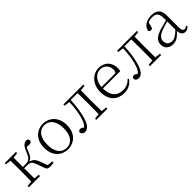

<svg xmlns="http://www.w3.org/2000/svg" viewBox="283 -1681 2854 2854"><g transform="rotate(-45 1710.0 -254.0)"><path d="M414 -40C427 -2 443 8 499 8C517 8 543 4 564 0V-26L476 -35L433 -151C406 -223 375 -252 317 -264C360 -279 390 -311 415 -381C426 -412 436 -432 448 -448C462 -445 477 -443 497 -443C531 -443 549 -458 549 -483C549 -504 536 -516 512 -522C452 -514 422 -482 388 -392C353 -298 316 -277 255 -277H195L197 -472L281 -482V-508H46V-482L131 -473L133 -283V-226L131 -36L46 -27V0H281V-27L197 -36C196 -90 195 -174 195 -249H256C318 -249 341 -237 367 -169Z M859 14C981 14 1100 -72 1100 -253C1100 -433 980 -522 859 -522C738 -522 619 -433 619 -253C619 -72 737 14 859 14ZM859 -16C752 -16 686 -101 686 -252C686 -403 752 -491 859 -491C965 -491 1032 -403 1032 -252C1032 -101 965 -16 859 -16Z M1546 0H1696V-27L1611 -36C1610 -91 1609 -172 1609 -226V-283C1609 -336 1610 -417 1611 -472L1696 -482V-508H1278V-482L1367 -471C1362 -342 1345 -230 1314 -143C1297 -96 1279 -68 1252 -47C1233 -65 1217 -75 1198 -75C1177 -75 1164 -66 1156 -47C1156 -12 1182 10 1218 10C1271 10 1316 -32 1348 -132C1378 -222 1397 -342 1402 -478H1547L1549 -283V-226L1547 -36L1462 -27V0Z M2043 14C2129 14 2193 -25 2237 -88L2222 -102C2179 -54 2126 -30 2056 -30C1943 -30 1862 -101 1861 -260H2227C2231 -275 2233 -296 2233 -320C2233 -435 2157 -522 2034 -522C1905 -522 1797 -416 1797 -252C1797 -73 1900 14 2043 14ZM1862 -290C1871 -413 1943 -491 2033 -491C2122 -491 2173 -425 2173 -341C2173 -306 2164 -290 2132 -290Z M2675 0H2825V-27L2740 -36C2739 -91 2738 -172 2738 -226V-283C2738 -336 2739 -417 2740 -472L2825 -482V-508H2407V-482L2496 -471C2491 -342 2474 -230 2443 -143C2426 -96 2408 -68 2381 -47C2362 -65 2346 -75 2327 -75C2306 -75 2293 -66 2285 -47C2285 -12 2311 10 2347 10C2400 10 2445 -32 2477 -132C2507 -222 2526 -342 2531 -478H2676L2678 -283V-226L2676 -36L2591 -27V0Z M3327 13C3359 13 3387 -1 3407 -30L3392 -46C3376 -31 3364 -25 3347 -25C3317 -25 3301 -44 3301 -113V-354C3301 -473 3246 -522 3137 -522C3035 -522 2964 -476 2942 -397C2946 -377 2959 -366 2979 -366C3000 -366 3013 -375 3019 -402L3036 -472C3066 -486 3095 -492 3124 -492C3204 -492 3242 -463 3242 -350V-314C3196 -303 3146 -290 3099 -276C2975 -239 2929 -188 2929 -114C2929 -31 2988 14 3065 14C3136 14 3181 -19 3243 -85C3249 -23 3276 13 3327 13ZM3242 -117C3173 -51 3134 -30 3089 -30C3030 -30 2991 -62 2991 -125C2991 -175 3022 -217 3111 -249C3151 -264 3197 -277 3242 -289Z"/></g></svg>

Font: Noto Serif TC ExtraLight
Style: Regular
Weight: 200
Designer: Ryoko NISHIZUKA 西塚涼子 (kana & ideographs); Frank Grießhammer (Latin, Greek & Cyrillic); Wenlong ZHANG 张文龙 (bopomofo); San
Foundry: Adobe
Version: Version 2.001;hotconv 1.1.0;makeotfexe 2.6.0